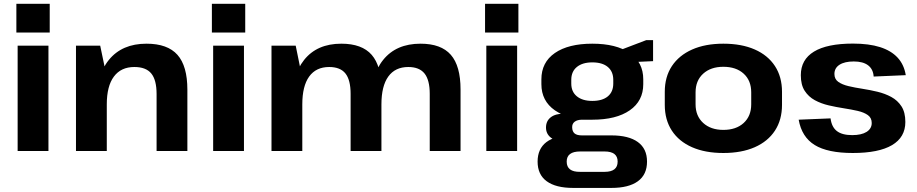

<svg xmlns="http://www.w3.org/2000/svg" viewBox="-20 -774 4698 984"><path d="M228.3 -540V0H70.4V-540ZM234.8 -754.4V-607.4H63.9V-754.4Z M782.5 -291.9Q782.5 -364.5 755.2 -397.5Q728 -430.6 668.5 -430.6Q600.1 -430.6 563.7 -381.6Q527.3 -332.7 527.3 -239.3L470.5 -157.3V-227.4Q470.5 -384 538 -467Q605.4 -550.1 730.7 -550.1Q838.6 -550.1 889.4 -493Q940.3 -435.9 940.3 -314V0H782.5ZM369.4 -540H493.5L527.3 -378.6V0H369.4Z M1230.3 -540V0H1072.4V-540ZM1236.8 -754.4V-607.4H1065.9V-754.4Z M2182.4 -292.8Q2182.4 -364 2155.7 -397.3Q2129 -430.6 2072.5 -430.6Q2005.1 -430.6 1969.9 -381.6Q1934.8 -332.7 1934.8 -239.3L1877 -157.3V-227.4Q1877 -384 1943.7 -467Q2010.4 -550.1 2135.2 -550.1Q2240.5 -550.1 2290.4 -493.2Q2340.3 -436.3 2340.3 -315V0H2182.4ZM1371.4 -540H1495.5L1529.3 -373.8V0H1371.4ZM1776.9 -292.8Q1776.9 -364 1750.5 -397.3Q1724 -430.6 1667 -430.6Q1599.6 -430.6 1564.4 -381.6Q1529.3 -332.7 1529.3 -239.3L1472.5 -157.3V-227.4Q1472.5 -384 1538.7 -467Q1604.9 -550.1 1729.2 -550.1Q1835 -550.1 1884.9 -493Q1934.8 -435.9 1934.8 -315V0H1776.9Z M2630.3 -540V0H2472.4V-540ZM2636.8 -754.4V-607.4H2465.9V-754.4Z M3015.6 -160.5Q2892.9 -160.5 2823.7 -208.6Q2754.6 -256.7 2754.6 -342.8V-367.3Q2754.6 -454.4 2823.7 -502.3Q2892.9 -550.1 3015.6 -550.1Q3138.3 -550.1 3207.5 -502.3Q3276.7 -454.4 3276.7 -367.3V-342.8Q3276.7 -256.7 3207.5 -208.6Q3138.3 -160.5 3015.6 -160.5ZM2917.5 189.1Q2828.7 189.1 2782 155Q2735.2 120.9 2735.2 54.2Q2735.2 -11.4 2780.4 -45.8Q2825.6 -80.1 2917 -80.1H3113.2Q3202.1 -80.1 3249 -46Q3296 -12 3296 54.2Q3296 120.9 3249 155Q3202.1 189.1 3113.2 189.1ZM3078.7 106.7Q3145.4 106.7 3145.4 54.2Q3145.4 2.3 3078.7 2.3H2953Q2884.3 2.3 2884.3 54.2Q2884.3 107.7 2953 106.7ZM2872.4 -48.9Q2828.8 -48.9 2803.5 -68.4Q2778.2 -87.9 2778.2 -120.3Q2778.2 -153.8 2802.5 -172.8Q2826.8 -191.8 2872.9 -191.8H3015.6V-160.5H2963.2Q2938.8 -160.5 2925.1 -150.1Q2911.4 -139.7 2912.4 -120.3Q2913 -100 2924.9 -90Q2936.8 -80.1 2962.2 -80.1H3015.6V-48.9ZM3015.6 -256.8Q3067 -256.8 3095 -280Q3123 -303.3 3123 -345.8V-364.8Q3123 -407.3 3095 -430.8Q3067 -454.3 3015.6 -454.3Q2965.2 -454.3 2936.5 -430.8Q2907.8 -407.3 2907.8 -364.8V-345.8Q2907.8 -303.7 2936.5 -280.3Q2965.2 -256.8 3015.6 -256.8ZM3134.3 -508.2 3292 -568.3H3327V-460.6L3134.3 -451.7Z M3687.1 10.1Q3594.1 10.1 3526.8 -19.5Q3459.4 -49.1 3423.2 -104.5Q3387 -159.9 3387 -236.6V-303.4Q3387 -380.1 3423.4 -435.3Q3459.9 -490.4 3527.3 -520.3Q3594.6 -550.1 3687.1 -550.1Q3780.6 -550.1 3848 -520.5Q3915.4 -490.9 3951.6 -435.5Q3987.8 -380.1 3987.8 -303.4V-236.6Q3987.8 -159.9 3951.6 -104.5Q3915.4 -49.1 3848 -19.5Q3780.6 10.1 3687.1 10.1ZM3687.1 -108.3Q3752.6 -108.3 3791.3 -143.7Q3830 -179.2 3830 -239.2V-300.8Q3830 -361.3 3791.3 -396.5Q3752.6 -431.7 3687.1 -431.7Q3622.7 -431.7 3583.7 -396.3Q3544.8 -360.8 3544.8 -300.8V-239.2Q3544.8 -179.7 3583.7 -144Q3622.7 -108.3 3687.1 -108.3Z M4350.5 10.1Q4221.6 10.1 4155.2 -30.9Q4088.8 -72 4073.2 -160.6L4236.6 -167.3Q4242.1 -123.1 4269 -102.3Q4296 -81.5 4347.4 -81.5Q4394.8 -81.5 4421.2 -98Q4447.6 -114.6 4447.6 -143.7Q4447.6 -169.9 4427.9 -184Q4408.1 -198.2 4375.8 -205.6Q4343.5 -213 4304.7 -219Q4265.9 -225 4227.1 -234Q4188.3 -243 4156 -260.5Q4123.7 -278.1 4104 -308.6Q4084.2 -339.2 4084.2 -388.7Q4084.2 -468.4 4151.6 -509.5Q4219.1 -550.6 4351.5 -550.6Q4433.1 -550.6 4490.1 -532.6Q4547 -514.5 4580.2 -478.7Q4613.4 -442.9 4622 -388.8L4457.5 -381.7Q4455.1 -419.3 4429.1 -439.2Q4403.1 -459 4355.6 -459Q4308.8 -459 4282.6 -442.2Q4256.4 -425.4 4256.4 -394.9Q4256.4 -368.6 4276.2 -354.5Q4296 -340.4 4328.3 -332.7Q4360.5 -325 4399.3 -319.1Q4438.1 -313.1 4476.9 -303.8Q4515.7 -294.5 4548 -277Q4580.3 -259.4 4600.1 -228.9Q4619.9 -198.4 4619.9 -148.8Q4619.9 -70.6 4551.6 -30.2Q4483.4 10.1 4350.5 10.1Z"/></svg>

Font: Pathway Extreme 8pt Thin
Style: Regular
Weight: 100
Version: Version 1.001;gftools[0.9.26]